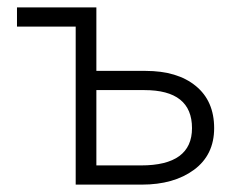

<svg xmlns="http://www.w3.org/2000/svg" viewBox="-20 -500 645 520"><path d="M185 0V-428H26V-480H241V-308H374Q460.5 -308 510.2 -267.2Q560 -226.5 560 -153Q560 -80.5 505.5 -40.2Q451 0 364 0ZM241 -52H362Q500 -52 500 -153Q500 -256 371 -256H241Z"/></svg>

Font: Geologica Thin
Style: Regular
Weight: 100
Designer: Sindre Bremnes, Frode Helland
Foundry: Monokrom Skriftforlag AS
Version: Version 1.010; ttfautohint (v1.8.4.7-5d5b);gftools[0.9.28]